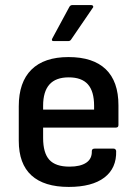

<svg xmlns="http://www.w3.org/2000/svg" viewBox="-20 -726 539 757"><path d="M251 11Q154 11 104 -34.5Q54 -80 54 -171V-307Q54 -402 104 -451.5Q154 -501 250 -501Q347 -501 397 -453Q447 -405 447 -311V-233Q447 -223 437 -223H150V-182Q150 -123 174.5 -96Q199 -69 254 -69Q297 -69 320 -84.5Q343 -100 342 -130Q342 -140 353 -140H428Q436 -140 438 -131Q440 -63 391.5 -26Q343 11 251 11ZM150 -294H351V-309Q351 -366 326.5 -393.5Q302 -421 251 -421Q200 -421 175 -393Q150 -365 150 -309ZM192 -564Q181 -564 186 -574L253 -698Q257 -706 265 -706H340Q345 -706 347 -702Q349 -698 345 -694L261 -571Q257 -564 249 -564Z"/></svg>

Font: Sofia Sans Semi Condensed SemiBold
Style: Regular
Weight: 600
Designer: Botio Nikoltchev, Ani Petrova
Foundry: lettersoup
Version: Version 4.100